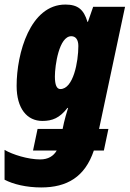

<svg xmlns="http://www.w3.org/2000/svg" viewBox="-48 -583 569 843"><path d="M133 240C246 240 325 194 364 78H408L428 -17H387L501 -553H361L338 -487H336C320 -541 294 -563 239 -563C85 -563 25 -350 25 -206C25 -106 71 -52 138 -52C182 -52 214 -65 248 -109H251C243 -84 237 -62 233 -45L227 -17H117L97 78H201C187 102 164 117 128 117C76 117 7 96 -28 75V206C10 226 68 240 133 240ZM217 -192C201 -192 193 -210 193 -247C193 -295 211 -424 265 -424C285 -424 296 -408 296 -381C296 -312 274 -192 217 -192Z"/></svg>

Font: Noto Sans ExtraCondensed Black
Style: Italic
Weight: 900
Width: 2
Italic angle: -12°
Designer: Monotype Design Team
Foundry: Monotype Imaging Inc.
Version: Version 2.013